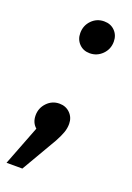

<svg xmlns="http://www.w3.org/2000/svg" viewBox="-151 -546 525 763"><g transform="rotate(20 112.0 -164.5)"><path d="M161 -64Q161 -46 155 -28.5Q149 -11 135 15L47 166H-20L45 -2Q24 -20 24 -51Q24 -82 45.5 -104.5Q67 -127 98 -127Q125 -127 143 -109Q161 -91 161 -64ZM79 -419Q79 -451 100.5 -473Q122 -495 153 -495Q181 -495 198.5 -477Q216 -459 216 -432Q216 -400 194 -378Q172 -356 141 -356Q114 -356 96.5 -374Q79 -392 79 -419Z"/></g></svg>

Font: FiraGO
Style: Italic
Weight: 400
Italic angle: -8°
Designer: bBox Type GmbH
Foundry: bBox Type GmbH
Version: Version 1.001